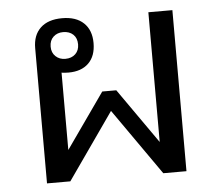

<svg xmlns="http://www.w3.org/2000/svg" viewBox="-45 -604 745 653"><g transform="rotate(-5 328.0 -277.5)"><path d="M89.8 -461.9Q89.8 -505.9 115.7 -530.5Q141.6 -555.2 189.9 -555.2Q237.3 -555.2 263.2 -530.5Q289.1 -505.9 289.1 -461.9Q289.1 -417.5 264.4 -393.3Q239.7 -369.1 195.8 -369.1Q189.9 -369.1 182.1 -369.6Q174.3 -370.1 171.9 -371.1V-106.9L304.2 -294.9H352.1L483.9 -106.9V-549.8H565.9V0H486.8L328.1 -226.6L169.4 0H89.8ZM236.3 -461.9Q236.3 -483.4 223.4 -495.6Q210.4 -507.8 189 -507.8Q168.9 -507.8 155.8 -495.6Q142.6 -483.4 142.6 -461.9Q142.6 -441.4 155.8 -429Q168.9 -416.5 189 -416.5Q210.4 -416.5 223.4 -429Q236.3 -441.4 236.3 -461.9Z"/></g></svg>

Font: Noboto
Style: Regular
Weight: 400
Designer: Google
Version: Version 2.001101; 2014